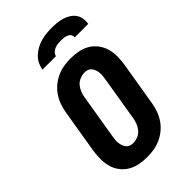

<svg xmlns="http://www.w3.org/2000/svg" viewBox="-281 -1054 1162 1162"><g transform="rotate(-45 300.0 -473.5)"><path d="M257 8Q223 8 191 1.5Q159 -5 132 -21Q105 -37 85.5 -62.5Q66 -88 57.5 -119Q49 -150 49 -183.5Q49 -217 54 -251L101 -534Q106 -563 116 -591Q126 -619 143.5 -644.5Q161 -670 185 -689.5Q209 -709 237 -721.5Q265 -734 294 -738.5Q323 -743 352 -743Q386 -743 418.5 -736.5Q451 -730 477.5 -714Q504 -698 523.5 -672.5Q543 -647 552 -616Q561 -585 560.5 -551.5Q560 -518 555 -484L508 -201Q503 -172 493 -144Q483 -116 465.5 -90.5Q448 -65 424 -45.5Q400 -26 372 -13.5Q344 -1 315 3.5Q286 8 257 8ZM257 -112Q277 -112 297.5 -120Q318 -128 332 -144.5Q346 -161 353.5 -180.5Q361 -200 364 -220L411 -504Q413 -517 414.5 -530.5Q416 -544 414.5 -557Q413 -570 409 -582Q405 -594 397 -604Q389 -614 377 -618.5Q365 -623 352 -623Q332 -623 311.5 -615Q291 -607 277 -590.5Q263 -574 255.5 -554.5Q248 -535 245 -515L198 -231Q196 -218 194.5 -204.5Q193 -191 194.5 -178Q196 -165 200 -153Q204 -141 212 -131Q220 -121 232 -116.5Q244 -112 257 -112ZM183 -815Q187 -838 198 -860Q209 -882 227 -898.5Q245 -915 266.5 -926.5Q288 -938 310.5 -944Q333 -950 356 -952.5Q379 -955 402 -955Q425 -955 447 -952.5Q469 -950 489.5 -944Q510 -938 528.5 -926.5Q547 -915 559 -898.5Q571 -882 575 -860Q579 -838 575 -815H459Q461 -828 454.5 -838Q448 -848 436.5 -853Q425 -858 412.5 -859.5Q400 -861 387 -861Q374 -861 360.5 -859.5Q347 -858 334.5 -853Q322 -848 311.5 -838Q301 -828 299 -815Z"/></g></svg>

Font: Iosevka Heavy Extended
Style: Italic
Weight: 900
Width: 7
Italic angle: -9°
Monospace: yes
Designer: Belleve Invis
Foundry: Belleve Invis
Version: Version 32.5.0; ttfautohint (v1.8.4)